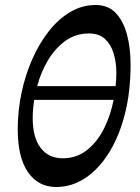

<svg xmlns="http://www.w3.org/2000/svg" viewBox="-20 -734 560 769"><path d="M205 15Q133 15 92 -44.5Q51 -104 51 -216Q51 -289 66 -361Q81 -433 109 -496.5Q137 -560 175.5 -609Q214 -658 261.5 -686Q309 -714 363 -714Q413 -714 443.5 -682Q474 -650 488.5 -596Q503 -542 503 -475Q503 -366 480 -276.5Q457 -187 416 -121.5Q375 -56 321 -20.5Q267 15 205 15ZM231 -100Q287 -100 328.5 -133Q370 -166 396.5 -219Q423 -272 435 -334H117Q111 -297 111 -261Q111 -183 143 -141.5Q175 -100 231 -100ZM129 -389H443Q446 -416 446 -442Q446 -483 435.5 -519Q425 -555 401 -577.5Q377 -600 336 -600Q284 -600 243 -571Q202 -542 173 -494Q144 -446 129 -389Z"/></svg>

Font: STIX Two Text SemiBold
Style: Italic
Weight: 600
Italic angle: -12°
Designer: Ross Mills, John Hudson & Paul Hanslow, Tiro Typeworks Ltd; with prior portions MicroPress Inc. and Coen Hoffman, Elsevi
Foundry: Tiro Typeworks Ltd
Version: Version 2.13 b171